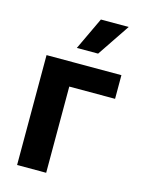

<svg xmlns="http://www.w3.org/2000/svg" viewBox="-115 -825 675 895"><g transform="rotate(15 223.0 -378.0)"><path d="M418.2 -416.1H197.2V0H56.9V-530.3H418.2ZM258.7 -756.1H392.9L287.3 -599.2H184.6Z"/></g></svg>

Font: Pretendard JP Variable
Style: Regular
Weight: 400
Designer: Base glyphs from Inter by Rasmus Andersson; Hangul glyphs from Noto Sans CJK(Source Han Sans) by Jang Soo-young and Kang
Foundry: Kil Hyung-jin
Version: Version 1.307;Glyphs 3.2 (3192)